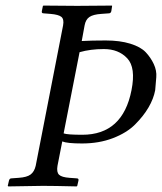

<svg xmlns="http://www.w3.org/2000/svg" viewBox="-20 -666 580 688"><path d="M265.1 -479 208 -188Q221.2 -183.1 274.9 -183.1Q419.9 -183.1 451.2 -342.8Q467.3 -423.8 436 -457Q404.8 -490.2 352.1 -490.2Q304.2 -490.2 265.1 -479ZM206.1 -575.2Q210 -597.2 200 -605.5Q189.9 -613.8 161.1 -616.2L136.2 -618.2Q128.4 -618.2 129.9 -626L133.8 -645L136.2 -646Q219.2 -645 256.8 -645L380.9 -646L381.8 -645L378.9 -626Q377 -618.2 370.1 -618.2L342.8 -616.2Q314 -614.3 300.5 -605.2Q287.1 -596.2 283.2 -575.2L272.9 -519Q307.1 -521 358.9 -521Q409.7 -521 446.8 -509.5Q483.9 -498 502 -479Q520 -460 531 -436.5Q542 -413.1 540 -389.2Q538.1 -365.2 536.1 -342.8Q530.3 -312 512.2 -281Q494.1 -250 464.1 -220Q434.1 -189.9 384.5 -170.9Q335 -151.9 273.9 -151.9Q220.7 -151.9 203.1 -159.2L186 -71.8Q182.1 -48.8 191.7 -39.8Q201.2 -30.8 229 -28.8L254.9 -26.9Q262.7 -26.9 261.2 -19L256.8 0L254.9 2Q171.9 0 133.8 0L9.8 2L7.8 0L12.2 -19Q14.2 -26.9 21 -26.9L46.9 -28.8Q76.7 -30.8 89.8 -40.8Q103 -50.8 107.9 -71.8Z"/></svg>

Font: Linux Libertine
Style: Italic
Weight: 400
Italic angle: -12°
Designer: Philipp H. Poll
Foundry: Philipp H. Poll
Version: Version 5.1.6 ; ttfautohint (v0.9)